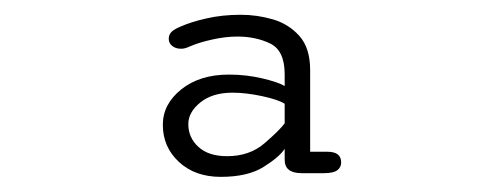

<svg xmlns="http://www.w3.org/2000/svg" viewBox="-20 -747 659 260"><path d="M388.5 -512.5Q365.5 -512.5 365.5 -530.5V-545.5Q358.5 -534.5 337 -521Q315.5 -507.5 279 -507.5Q244 -507.5 222.2 -527.8Q200.5 -548 200.5 -578Q200.5 -606 225.5 -626Q250.5 -646 290 -646Q313.5 -646 335.5 -640.8Q357.5 -635.5 365.5 -630.5V-646.5Q365.5 -678.5 346 -688Q326.5 -697.5 301.5 -697.5Q285.5 -697.5 267.5 -693.5Q249.5 -689.5 238 -684.5Q233.5 -682.5 231 -681.8Q228.5 -681 225 -681Q218 -681 213.2 -684.8Q208.5 -688.5 208.5 -694.5Q208.5 -700 212.2 -703.8Q216 -707.5 224.5 -711Q239 -717.5 260.2 -722.2Q281.5 -727 306 -727Q328 -727 349.5 -720.8Q371 -714.5 385.5 -698.2Q400 -682 400 -652V-541.5H423.5Q442 -541.5 442 -527Q442 -520.5 436.8 -516.5Q431.5 -512.5 419 -512.5ZM365.5 -606.5Q357 -612 335 -616.8Q313 -621.5 295 -621.5Q267.5 -621.5 251.2 -608.2Q235 -595 235 -579Q235 -560.5 248.8 -548Q262.5 -535.5 287.5 -535.5Q318 -535.5 338.2 -553Q358.5 -570.5 365.5 -580Z"/></svg>

Font: Sono ExtraLight
Style: Regular
Weight: 200
Designer: Tyler Finck
Foundry: Tyler Finck
Version: Version 2.112